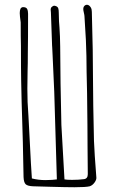

<svg xmlns="http://www.w3.org/2000/svg" viewBox="-20 -787 499 807"><path d="M79 -43 76 -190 73 -291Q71 -344 69 -446Q68 -495 68 -594Q67 -627 67 -693Q63 -721 63 -732Q63 -743 66 -750Q70 -757 77 -757Q90 -757 94 -749.5Q98 -742 98 -729Q98 -620 97 -566Q97 -515 96 -490L95 -414Q95 -355 99 -308Q99 -312 105 -196Q107 -154 110 -100Q113 -46 114 -37Q142 -30 171 -30Q187 -30 199 -31Q211 -32 219 -33L208 -401Q199 -606 199 -593L194 -735L193 -746Q193 -755 199 -759Q204 -763 207.5 -763Q211 -763 216 -761Q223 -758 225 -751.5Q227 -745 227 -734Q227 -713 228 -697.5Q229 -682 230 -671Q231 -658 232 -633.5Q233 -609 233 -591Q233 -535 234.5 -436.5Q236 -338 238 -262L251 -33Q261 -31 283 -31Q311 -31 333 -34Q349 -36 349 -55L348 -168Q348 -243 346 -395L344 -485Q344 -552 341 -619L335 -719Q335 -723 332.5 -733.5Q330 -744 330 -749Q330 -761 340 -766Q342 -767 345 -767Q355 -767 362 -755Q366 -748 366 -737Q371 -568 371 -441Q371 -412 372 -341.5Q373 -271 375 -195Q377 -142 385 -41Q386 -32 377.5 -20Q369 -8 357 -4Q341 0 293 0Q258 0 190 -2Q134 -4 119 -4Q96 -5 88 -12.5Q80 -20 79 -43Z"/></svg>

Font: Amatic SC
Style: Regular
Weight: 400
Designer: Multiple Designers
Foundry: Vernon Adams
Version: Version 2.505